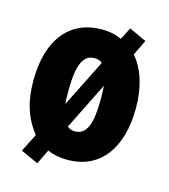

<svg xmlns="http://www.w3.org/2000/svg" viewBox="-100 -678 717 815"><g transform="rotate(15 258.0 -270.5)"><path d="M483 -278C483 -369 459 -445 415 -495L448 -563L372 -598L345 -545C319 -557 291 -563 259 -563C116 -563 32 -458 32 -278C32 -189 52 -120 102 -57L62 22L139 57L170 -7C196 4 225 10 257 10C401 10 483 -99 483 -278ZM187 -276C187 -385 208 -437 258 -437C272 -437 284 -434 293 -425L189 -217C187 -234 187 -254 187 -276ZM329 -278C329 -171 311 -115 258 -115C245 -115 233 -119 224 -127L327 -334C328 -317 329 -298 329 -278Z"/></g></svg>

Font: Noto Sans Armenian ExtraCondensed Black
Style: Regular
Weight: 900
Width: 2
Designer: Monotype Design Team
Foundry: Monotype Imaging Inc.
Version: Version 2.008